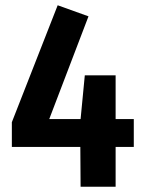

<svg xmlns="http://www.w3.org/2000/svg" viewBox="-20 -709 547 729"><path d="M488 -151H419V0H286L285 -151H25V-245L199 -689L316 -647L167 -257H286L302 -423H419V-257H488Z"/></svg>

Font: Fira Sans Condensed SemiBold
Style: Regular
Weight: 600
Width: 3
Designer: bBox Type GmbH & Carrois Corporate GbR & Edenspiekermann AG
Foundry: bBox Type GmbH & Carrois Corporate GbR & Edenspiekermann AG
Version: Version 4.301